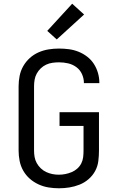

<svg xmlns="http://www.w3.org/2000/svg" viewBox="-20 -1004 640 1032"><path d="M297 8Q269 8 241 3.5Q213 -1 187 -13Q161 -25 140 -43.5Q119 -62 105 -86.5Q91 -111 85.5 -139Q80 -167 80 -195V-540Q80 -568 85.5 -596Q91 -624 105 -648.5Q119 -673 140 -692Q161 -711 187 -722.5Q213 -734 241 -738.5Q269 -743 297 -743Q324 -743 350.5 -739.5Q377 -736 402 -726Q427 -716 448.5 -699.5Q470 -683 484.5 -660.5Q499 -638 506.5 -612Q514 -586 514 -560Q514 -559 514 -558Q514 -557 514 -557H431Q431 -557 431 -557.5Q431 -558 431 -558Q431 -583 420.5 -606Q410 -629 390 -643.5Q370 -658 346 -663.5Q322 -669 297 -669Q280 -669 262 -666.5Q244 -664 228 -656.5Q212 -649 199 -636.5Q186 -624 177.5 -608.5Q169 -593 166 -575.5Q163 -558 163 -540V-195Q163 -177 166 -160Q169 -143 177.5 -127.5Q186 -112 199 -99.5Q212 -87 228 -79.5Q244 -72 261 -68.5Q278 -65 296 -65Q314 -65 331.5 -68.5Q349 -72 365.5 -79Q382 -86 395.5 -98Q409 -110 417 -126Q425 -142 427 -159.5Q429 -177 429 -195V-327H300V-401H512V-195Q512 -167 508.5 -138.5Q505 -110 491.5 -85Q478 -60 456 -41Q434 -22 407.5 -11.5Q381 -1 353 3.5Q325 8 297 8ZM285 -792 234 -838 368 -984 432 -926Z"/></svg>

Font: Zed Sans Extended
Style: Regular
Weight: 400
Width: 7
Designer: Belleve Invis
Foundry: Belleve Invis
Version: Version 1.0.0; ttfautohint (v1.8.4)